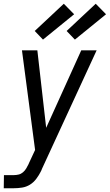

<svg xmlns="http://www.w3.org/2000/svg" viewBox="-36 -788 585 1023"><path d="M-16 215 -15 145H38Q50 145 63 142Q76 139 86.5 130Q97 121 104 109Q111 97 117 85V84L151 11L81 -520H163L210 -107L397 -520H479L187 113Q186 116 185 119Q184 122 182 124V125Q172 145 157.5 164.5Q143 184 123.5 196Q104 208 81.5 211.5Q59 215 37 215ZM363 -577 319 -623 474 -768 529 -712ZM193 -577 149 -623 304 -768 359 -712Z"/></svg>

Font: Iosevka SS18
Style: Italic
Weight: 400
Italic angle: -9°
Monospace: yes
Designer: Belleve Invis
Foundry: Belleve Invis
Version: Version 25.1.1; ttfautohint (v1.8.4)